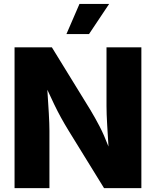

<svg xmlns="http://www.w3.org/2000/svg" viewBox="-20 -972 806 992"><path d="M55.2 0V-727.5H248L446.8 -404.3Q471.2 -363.8 494.4 -319.3Q517.6 -274.9 540.5 -214.8Q537.1 -269.5 533.7 -327.4Q530.3 -385.3 530.3 -423.3V-727.5H710.4V0H517.6L334.5 -296.9Q313 -332 295.4 -364Q277.8 -396 261 -430.7Q244.1 -465.3 224.6 -508.3Q229 -443.4 232.2 -387.2Q235.4 -331.1 235.4 -296.9V0ZM323.2 -795.9 390.6 -951.7H543.9L439.9 -795.9Z"/></svg>

Font: Inter Extra Bold
Style: Regular
Weight: 800
Designer: Rasmus Andersson
Foundry: rsms
Version: Version 4.000;git-3c8e0fc